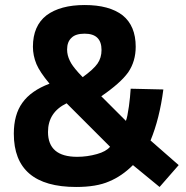

<svg xmlns="http://www.w3.org/2000/svg" viewBox="-20 -732 741 764"><path d="M283 12Q364 12 414 -10Q465 -31 509 -75L615 12L691 -75L579 -173Q615 -260 630 -376L500 -379Q498 -346 493 -309Q487 -266 481 -251L383 -349Q459 -401 490 -444Q520 -488 520 -546Q520 -629 468 -671Q415 -712 317 -712Q220 -712 165 -671Q111 -629 111 -546Q111 -511 125 -477Q138 -446 177 -399Q103 -371 69 -323Q35 -276 35 -200Q35 12 283 12ZM309 -425 292 -443Q266 -472 258 -490Q247 -512 247 -535Q247 -566 265 -582Q281 -598 317 -598Q384 -598 384 -533Q384 -502 368 -479Q352 -456 309 -425ZM287 -108Q171 -108 171 -207Q171 -285 245 -321L418 -148Q402 -129 366 -119Q327 -108 287 -108Z"/></svg>

Font: Online Auction - Bold
Style: Bold
Weight: 500
Designer: Mohamed Mostafa, the designer of Online Auction
Foundry: Kief Type Foundry
Version: ""